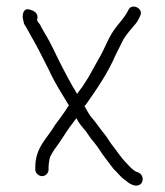

<svg xmlns="http://www.w3.org/2000/svg" viewBox="-20 -537 511 593"><path d="M54 -464C66.5 -444.6 74 -428 86 -408C98.8 -385.6 116.9 -348.1 130 -323C149.5 -280.4 170.9 -247.8 193 -211L190 -208C179.1 -189 162.6 -168.7 150 -151C127 -110.7 89 -82.4 89 -21V-13C89 -2.4 99.5 7 110 7C120.6 7 130 -2.4 130 -13V-21C130 -28.6 132.5 -46.6 135 -53C143 -68.9 153.4 -83.2 165 -99C179.4 -120 188.4 -136.2 204 -156L216 -172C224.7 -154.6 233.9 -145 245 -132C253 -120 260.7 -108.6 270 -98C284.2 -81 290.6 -67.7 305 -49C316.5 -35.2 326.7 -17.7 339 -7L353 8C359 14 364.7 18.7 370 22C378.3 29.4 396.5 41.4 410.5 34C426.9 25.2 422.1 2 408 -4C395.7 -7.5 391.8 -12.4 382 -21L368 -36C353.9 -50.1 336.7 -76.7 324 -92C316.6 -102.4 309.5 -115.3 301 -125C288.8 -139.7 276.7 -158.4 264 -173C255.4 -181.6 248.6 -197 241 -209C243 -211 244.7 -213 246 -215C278.9 -261.6 313.6 -312.4 337 -367L361 -415C370.7 -431.2 387.9 -450.9 400 -465C406.6 -473.4 408.9 -479.7 413 -488C424.9 -511.8 385.1 -529.2 376 -505C366.8 -486.5 353.1 -471.4 340 -455C314.8 -424.2 304 -386.1 283 -352C272.2 -333.1 263.8 -316.9 253 -298L235 -270C229.7 -262.7 224 -255 218 -247C214 -254.3 209.7 -261.7 205 -269C183.7 -306.4 163.1 -347.1 143 -389C129.3 -417.6 118.8 -432.3 106 -456C106 -461.3 91.8 -471.5 95 -478C99.1 -494.5 87.5 -502.2 76 -506C57.9 -514 50 -502.3 50 -484.5C50 -478.2 54 -468.9 54 -464Z"/></svg>

Font: HoneyBee
Style: SeLit
Weight: 300
Foundry: Cannot Into Space Fonts
Version: Version 0.89